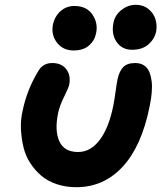

<svg xmlns="http://www.w3.org/2000/svg" viewBox="-20 -822 678 807"><path d="M535.2 -612.8Q493.2 -612.8 470.2 -645.5Q447.3 -678.2 457 -727.1Q463.4 -758.8 490.7 -780.3Q518.1 -801.8 550.8 -801.8Q582.5 -801.8 604.2 -783.9Q626 -766.1 633.5 -740.7Q641.1 -715.3 636.2 -689Q629.4 -657.7 603.8 -635.3Q578.1 -612.8 535.2 -612.8ZM289.1 -609.9Q245.6 -609.9 220.2 -641.8Q194.8 -673.8 202.1 -716.8Q209.5 -752.9 234.1 -774.9Q258.8 -796.9 293 -796.9Q344.2 -796.9 368.7 -760.5Q393.1 -724.1 383.8 -682.1Q377.9 -651.4 354 -630.6Q330.1 -609.9 289.1 -609.9ZM300.8 -35.2Q256.3 -35.2 218.5 -47.9Q180.7 -60.5 154.1 -83Q127.4 -105.5 107.4 -136.2Q87.4 -167 78.9 -202.6Q70.3 -238.3 68.1 -277.8Q65.9 -317.4 75.2 -356.9Q92.8 -443.4 140.1 -522Q159.7 -557.1 199.2 -557.1Q238.8 -557.1 258.5 -531.2Q278.3 -505.4 271 -466.8Q268.6 -453.6 249.5 -415.5Q230.5 -377.4 224.1 -346.2Q209 -272.9 229.5 -228Q250 -183.1 308.1 -183.1Q361.3 -183.1 399.9 -234.9Q438.5 -286.6 457 -381.8Q461.9 -408.2 466.3 -440.7Q470.7 -473.1 474.1 -488.8Q481.4 -522.9 498 -540Q514.6 -557.1 547.9 -557.1Q577.6 -557.1 595 -539.1Q612.3 -521 617.4 -480.5Q622.6 -439.9 608.9 -375Q575.7 -208 495.8 -121.6Q416 -35.2 300.8 -35.2Z"/></svg>

Font: Shantell Sans Bouncy
Style: Bold Italic
Weight: 700
Italic angle: -11.31°
Designer: Stephen Nixon, Anya Danilova, Shantell Martin
Foundry: Arrow Type
Version: Version 1.006;[9816181b4]